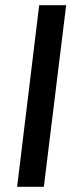

<svg xmlns="http://www.w3.org/2000/svg" viewBox="-20 -720 275 740"><path d="M131 -700H235L149 0H46Z"/></svg>

Font: Haskoy SemiBold
Style: Italic
Weight: 600
Designer: Ertekin Erdin
Foundry: Ertekin Erdin
Version: Version 2.000; ttfautohint (v1.8.4.7-5d5b)